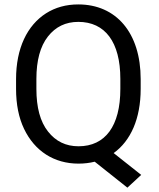

<svg xmlns="http://www.w3.org/2000/svg" viewBox="-20 -741 728 881"><path d="M625.5 -377.9C625.5 -590.8 512.7 -720.7 339.4 -720.7C283.2 -720.7 233.9 -707 190.9 -679.7C105 -624.5 53.7 -520 53.7 -377.9V-333C53.7 -262.2 65.9 -201.2 90.3 -149.9C139.2 -47.4 228.5 9.8 340.3 9.8C366.2 9.8 391.1 6.8 414.6 1L564.5 120.1L627.9 61.5L501.5 -38.6C579.6 -94.7 625.5 -196.3 625.5 -333ZM532.2 -333C532.2 -162.6 462.9 -69.8 340.3 -69.8C282.2 -69.8 235.8 -92.3 200.2 -137.7C164.6 -182.6 147 -247.6 147 -333V-378.9C147 -463.4 164.6 -528.3 199.7 -573.2C234.9 -618.2 281.2 -640.6 339.4 -640.6C461.9 -640.6 532.2 -548.3 532.2 -378.9Z"/></svg>

Font: Vazirmatn
Style: Regular
Weight: 400
Designer: Saber Rastikerdar
Foundry: Saber Rastikerdar
Version: Version 33.003